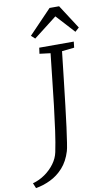

<svg xmlns="http://www.w3.org/2000/svg" viewBox="-210 -1046 718 1270"><g transform="rotate(-10 149.0 -411.0)"><path d="M-75.5 168 -90 133Q-45.5 121 -7.5 94.2Q30.5 67.5 56.8 31.5Q83 -4.5 91 -44Q103.5 -103.5 114.5 -182.2Q125.5 -261 135.8 -348.8Q146 -436.5 155.5 -525.2Q165 -614 174 -694L101 -703L106.5 -743H338.5L334 -703L251 -694Q240 -596.5 229.8 -505.5Q219.5 -414.5 210.2 -335.5Q201 -256.5 192.8 -194.2Q184.5 -132 178.2 -91.5Q172 -51 167.5 -37Q147.5 28.5 109.5 70.8Q71.5 113 23.2 136.2Q-25 159.5 -75.5 168ZM66 -830 219.5 -990H283.5L387.5 -829L360.5 -805Q332.5 -836 304 -867Q275.5 -898 247.5 -928.5Q208.5 -898 169.5 -867.8Q130.5 -837.5 91 -807Z"/></g></svg>

Font: Merriweather Light
Style: Italic
Weight: 300
Italic angle: -7.8°
Designer: Eben Sorkin
Foundry: Eben Sorkin
Version: Version 2.101